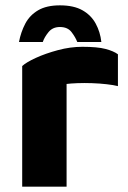

<svg xmlns="http://www.w3.org/2000/svg" viewBox="-20 -698 479 718"><path d="M63 0V-451Q78 -465 114 -481.5Q150 -498 196.5 -510.5Q243 -523 288 -523Q344 -523 374.5 -515Q405 -507 421 -495V-376Q405 -380 379 -383Q353 -386 324 -387Q295 -388 269.5 -387Q244 -386 229 -384V0ZM204 -678Q154 -678 122.5 -659.5Q91 -641 74.5 -609.5Q58 -578 51 -541H140Q146 -559 161.5 -578Q177 -597 204 -597Q233 -597 247.5 -578Q262 -559 269 -541H359Q355 -578 338 -609.5Q321 -641 288.5 -659.5Q256 -678 204 -678Z"/></svg>

Font: Maven Pro ExtraBold
Style: Regular
Weight: 800
Designer: Joe Prince
Foundry: Joe Prince
Version: Version 2.100